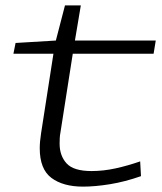

<svg xmlns="http://www.w3.org/2000/svg" viewBox="-20 -685 605 715"><path d="M502 -84 505 -29Q445 -8 389.5 1Q334 10 289 10Q215 10 171.5 -22.5Q128 -55 128 -133Q128 -157 133 -189L179 -485H30L38 -525L188 -534L222 -665H281L259 -534H560L552 -485H251L205 -191Q203 -181 202.5 -170.5Q202 -160 202 -150Q202 -105 228 -76.5Q254 -48 321 -48Q365 -48 410.5 -58Q456 -68 502 -84Z"/></svg>

Font: Georama ExtraExtended Light
Style: Italic
Weight: 300
Width: 8
Italic angle: -9°
Designer: Jean-Baptiste Levee
Foundry: Production Type
Version: Version 1.000